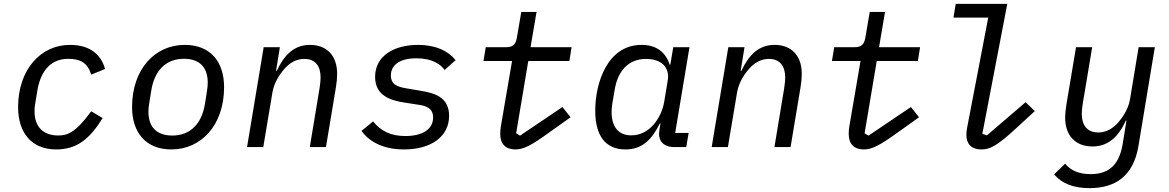

<svg xmlns="http://www.w3.org/2000/svg" viewBox="-20 -760 6041 992"><path d="M270.2 12.1C379.6 12.1 444.6 -44.4 510.3 -149.9L451.3 -185C370 -73.2 327.1 -60 281.2 -60C207 -60 158.4 -100.5 158.4 -185.7C158.4 -199.2 159.1 -210.9 163.4 -233.7L173.3 -293.7C191.1 -398.4 246.4 -456 332 -456C395.2 -456 431.8 -436.4 451.3 -374.6L522.7 -403.4C504.3 -472.3 451 -528.1 341.3 -528.1C191.1 -528.1 73.5 -401.3 73.5 -206C73.5 -76.3 141.3 12.1 270.2 12.1Z M865.1 12.1C1018.8 12.1 1137.8 -112.6 1137.8 -309.7C1137.8 -439.3 1068.9 -528.1 934.3 -528.1C781.2 -528.1 662.3 -403.4 662.3 -206.3C662.3 -76.7 732.6 12.1 865.1 12.1ZM746.8 -183.2C746.8 -195.3 748.2 -210.6 752.1 -233.7L762.1 -295.1C778.8 -394.5 836.3 -456.3 930.4 -456.3C1005.7 -456.3 1053.3 -417.6 1053.3 -332.7C1053.3 -320.7 1052.2 -305.4 1048.3 -282.3L1038.4 -220.9C1021.7 -121.4 964.1 -59.7 870 -59.7C794.7 -59.7 746.8 -98.4 746.8 -183.2Z M1340.2 0 1387.8 -283.7C1397.7 -341.3 1434.3 -386.4 1446 -400.2C1474.4 -433.9 1508.5 -455.6 1552.6 -455.6C1609.4 -455.6 1636.4 -418 1636.4 -359.7C1636.4 -347.3 1634.9 -327.4 1631 -304L1580.6 0H1664.1L1715.6 -308.9C1719.8 -333.8 1721.9 -358.3 1721.9 -378.9C1721.9 -471.9 1669 -528.1 1581.7 -528.1C1499.3 -528.1 1448.2 -475.9 1410.2 -394.2H1406.2L1426.1 -516H1342.3L1256.4 0Z M2067.8 12.1C2206.7 12.1 2300.4 -54 2300.4 -161.6C2300.4 -262.4 2218 -280.2 2150.6 -291.5L2077.1 -304C2035.9 -311.1 1999.6 -321.7 1999.6 -370C1999.6 -424.4 2045.5 -458.8 2131.4 -458.8C2215.9 -458.8 2258.2 -425.8 2277 -398.4L2333.8 -449.2C2295.1 -497.9 2230.1 -528.1 2139.9 -528.1C2017 -528.1 1918 -472.3 1918 -362.9C1918 -267.4 1994.7 -241.5 2069.6 -230.1L2144.5 -218.4C2185.7 -212.4 2217.7 -198.9 2217.7 -152.7C2217.7 -92.7 2163.4 -57.2 2074.6 -57.2C1998.2 -57.2 1946.7 -83.5 1907.7 -132.8L1847.7 -83.8C1892 -22.7 1967.3 12.1 2067.8 12.1Z M2642.8 12.1C2686.1 12.1 2726.9 -9.9 2819.2 -76.7L2927.9 -154.1L2886 -207L2666.9 -59.3L2646.7 -71L2709.5 -445H2921.9L2933.2 -516H2721.2L2752.1 -698.2H2673.3L2650.2 -563.9C2644.2 -528.4 2627.8 -516 2593 -516H2489.7L2478 -445H2625.7L2567.8 -107.6C2565.3 -95.2 2564.6 -76.3 2564.6 -66.8C2564.6 -16 2592.7 12.1 2642.8 12.1Z M3211.3 12.1C3300.1 12.1 3349.1 -41.2 3389.2 -122.2H3392.4L3386.7 -87C3378.6 -38 3401.3 0 3465.9 0H3525.6L3538 -73.2H3468.4L3542.3 -516H3458.5L3443.2 -425.8H3440C3418.7 -492.5 3369 -528.1 3294.7 -528.1C3118.3 -528.1 3055.4 -331.7 3055.4 -188.2C3055.4 -57.2 3109.4 12.1 3211.3 12.1ZM3139.9 -180.8C3139.9 -193.9 3141 -208.1 3143.8 -225.9L3155.9 -296.5C3171.5 -391.3 3224.4 -455.6 3318.5 -455.6C3393.5 -455.6 3441.8 -415.1 3430 -344.5L3411.6 -233.3C3403.4 -186.4 3382.5 -146.3 3357.6 -116.8C3323.5 -77.8 3282.7 -60.7 3241.5 -60.7C3174.4 -60.7 3139.9 -105.8 3139.9 -180.8Z M3740.8 0 3788.4 -283.7C3798.3 -341.3 3834.9 -386.4 3846.6 -400.2C3875 -433.9 3909.1 -455.6 3953.1 -455.6C4009.9 -455.6 4036.9 -418 4036.9 -359.7C4036.9 -347.3 4035.5 -327.4 4031.6 -304L3981.2 0H4064.6L4116.1 -308.9C4120.4 -333.8 4122.5 -358.3 4122.5 -378.9C4122.5 -471.9 4069.6 -528.1 3982.2 -528.1C3899.9 -528.1 3848.7 -475.9 3810.7 -394.2H3806.8L3826.7 -516H3742.9L3657 0Z M4443.2 12.1C4486.5 12.1 4527.3 -9.9 4619.7 -76.7L4728.3 -154.1L4686.4 -207L4467.3 -59.3L4447.1 -71L4509.9 -445H4722.3L4733.7 -516H4521.7L4552.6 -698.2H4473.7L4450.6 -563.9C4444.6 -528.4 4428.3 -516 4393.5 -516H4290.1L4278.4 -445H4426.1L4368.3 -107.6C4365.8 -95.2 4365.1 -76.3 4365.1 -66.8C4365.1 -16 4393.1 12.1 4443.2 12.1Z M5051.8 12.1C5094.5 12.1 5131.7 -6.7 5226.2 -93.8L5326.7 -186.1L5278.8 -231.9L5079.2 -60.7L5055.4 -68.5L5184.3 -740.1H4918L4906.2 -669H5085.9L4976.6 -99.1C4974.1 -87.4 4973 -73.2 4973 -63.2C4973 -19.5 4995.4 12.1 5051.8 12.1Z M5610.1 212C5741.1 212 5835.2 150.2 5861.5 -2.8L5946.7 -516H5862.9L5818.5 -247.5C5808.9 -190 5772 -144.5 5760.7 -131C5731.9 -97.3 5697.8 -75.6 5653.8 -75.6C5596.9 -75.6 5569.2 -113.6 5569.2 -171.9C5569.2 -183.9 5570.3 -201.7 5574.2 -224.4L5622.9 -516H5539.4L5489.7 -219.5C5485.4 -190.7 5483.3 -171.2 5483.3 -152.3C5483.3 -59.3 5536.9 -3.2 5624.3 -3.2C5707.4 -3.2 5759.2 -55 5797.2 -137.4H5800.1L5780.9 -18.1C5762.4 94.8 5707.4 139.6 5614.3 139.6C5552.6 139.6 5510.7 119.7 5483.3 85.6L5426.5 140.6C5464.8 187.9 5525.9 212 5610.1 212Z"/></svg>

Font: Margiela Mono Italic Text It
Style: Regular
Weight: 400
Designer: Mike Abbink, Paul van der Laan, Pieter van Rosmalen
Foundry: Bold Monday
Version: Version 2.003 2021